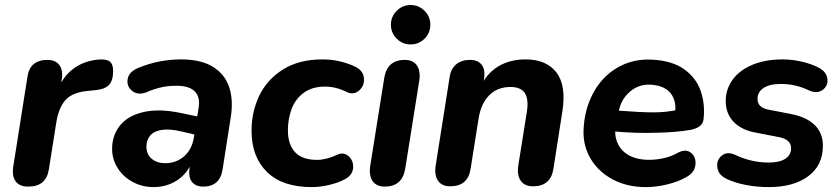

<svg xmlns="http://www.w3.org/2000/svg" viewBox="-20 -738 3359 768"><path d="M33.1 -71.8 89.7 -430.4Q94.3 -464.3 114.6 -481.4Q135 -498.4 169.1 -498.4Q202.2 -498.4 217.5 -477.9Q232.9 -457.3 226.9 -419L219.1 -371H209.5Q228.1 -429.4 273.6 -463.2Q319.1 -497 381.4 -500.2Q409.9 -501 421.2 -490.2Q432.5 -479.4 432.5 -453.9Q432.5 -416.4 416 -398.6Q399.4 -380.9 362.5 -377.5L330.9 -374.3Q270.4 -368.7 242.6 -338.6Q214.9 -308.6 205.3 -248.7L175.3 -59.6Q169.7 -25.5 149.3 -8.5Q128.8 8.4 92.3 8.4Q58.2 8.4 42.8 -12.5Q27.3 -33.5 33.1 -71.8Z M428.4 -142.4Q428.4 -196 459.5 -235.4Q490.6 -274.8 552.9 -289.5Q615.3 -304.3 703.4 -286L783 -269.4L771.2 -197L707.3 -211.8Q657.9 -223.5 626.3 -218.3Q594.7 -213.1 580.2 -195.1Q565.7 -177 565.7 -151.5Q565.7 -120.7 586.7 -103Q607.7 -85.2 640.4 -85.2Q685.3 -85.2 716.8 -113.2Q748.2 -141.1 755.6 -188.6L774.4 -306.4Q781.7 -349.1 759.5 -372Q737.2 -395 685.3 -395Q659.9 -395 638.2 -391.4Q616.4 -387.8 592.4 -379.4Q583 -376.4 566.5 -369.2Q532.2 -355.8 508.8 -374.3Q485.5 -392.7 490.8 -422.4Q496.1 -452.1 535.8 -467.5Q576.7 -484.3 619.7 -492.4Q662.7 -500.4 704.1 -500.4Q783.8 -500.4 831.8 -470.7Q879.7 -441 896.7 -389.4Q913.7 -337.9 903.5 -271.9L870.6 -62Q865.7 -26.9 846 -9.2Q826.2 8.4 793.6 8.4Q761.9 8.4 747.2 -11.2Q732.6 -30.9 738.6 -69.4L747.6 -125.6L753.2 -101.5Q731.7 -45.2 689.5 -17.4Q647.2 10.4 594 10.4Q549.2 10.4 510.9 -10.1Q472.6 -30.6 450.5 -66Q428.4 -101.4 428.4 -142.4Z M986.2 -215Q986.2 -291.3 1017.6 -356.2Q1049 -421 1113 -460.7Q1177.1 -500.4 1269.7 -500.4Q1304.7 -500.4 1336.8 -493.2Q1369 -485.9 1396.4 -473.3Q1431.9 -458.1 1435.5 -427.1Q1439.1 -396 1416.8 -376.3Q1394.5 -356.6 1366.4 -370.2Q1324 -391.6 1279.8 -391.6Q1228.4 -391.6 1195 -366.9Q1161.5 -342.2 1146.5 -302.2Q1131.6 -262.2 1131.6 -216.5Q1131.6 -160.8 1160 -129.6Q1188.5 -98.5 1248.2 -98.5Q1266 -98.5 1286.5 -103.6Q1307.1 -108.7 1329.1 -119.2Q1354.8 -131 1375 -112.5Q1395.2 -94 1392.3 -64.9Q1389.5 -35.7 1356.8 -19.7Q1331.8 -6.3 1295.5 2Q1259.3 10.4 1226.9 10.4Q1109.5 10.4 1047.8 -50.2Q986.2 -110.8 986.2 -215Z M1460.9 -74.4 1517.3 -428Q1529.5 -498.4 1599.1 -498.4Q1632.2 -498.4 1647.5 -476.4Q1662.9 -454.3 1657.1 -415.6L1600.7 -62Q1588.5 8.4 1518.9 8.4Q1485.8 8.4 1470.5 -13.7Q1455.1 -35.7 1460.9 -74.4ZM1543.7 -639Q1543.7 -671.8 1566.9 -694.8Q1590 -717.9 1622.6 -717.9Q1655.2 -717.9 1678.3 -694.7Q1701.3 -671.6 1701.3 -638.8Q1701.3 -606.2 1678.2 -583.2Q1655 -560.3 1622.4 -560.3Q1589.8 -560.3 1566.8 -583.3Q1543.7 -606.4 1543.7 -639Z M1722.7 -75.6 1778.3 -428Q1783.1 -462.3 1804.4 -480.4Q1825.6 -498.4 1859.7 -498.4Q1891.8 -498.4 1906.9 -478.7Q1921.9 -458.9 1915.9 -421.6L1906.9 -365.2L1904.1 -395.3Q1929.1 -446.5 1974.9 -473.5Q2020.7 -500.4 2082.1 -500.4Q2165.3 -500.4 2205.5 -448.5Q2245.7 -396.6 2229.5 -292.4L2193.7 -63.2Q2183.1 7.2 2111.9 7.2Q2078.8 7.2 2063 -14.9Q2047.3 -36.9 2053.1 -75.6L2087.3 -290Q2095.4 -340.1 2079.7 -365.1Q2063.9 -390.1 2022 -390.1Q1969.3 -390.1 1936.4 -356.5Q1903.5 -322.9 1894.1 -262.6L1862.5 -63.2Q1851.9 7.2 1780.7 7.2Q1747.6 7.2 1732.3 -14.9Q1716.9 -36.9 1722.7 -75.6Z M2314.1 -214.3Q2316.5 -296.7 2351.6 -363.5Q2386.7 -430.4 2448.6 -466.9Q2510.4 -503.4 2588 -499.4Q2668 -495.5 2716.1 -461.4Q2764.1 -427.3 2782.5 -374.9Q2800.9 -322.5 2794.3 -262Q2792.1 -241.8 2776.9 -231.9Q2761.7 -222 2741.3 -218.4Q2711.8 -213.4 2682 -210.9Q2652.2 -208.4 2618.9 -207.4Q2568.2 -205.4 2519.7 -207Q2471.3 -208.6 2417.3 -214L2430.6 -297Q2450.8 -295.2 2463.9 -294.8Q2539.7 -288.8 2592.3 -288.5Q2645 -288.2 2696.5 -299.8L2680.1 -285.6Q2686.7 -332.8 2663.7 -363.5Q2640.7 -394.3 2587.4 -399Q2538.7 -403 2503.2 -374.2Q2467.7 -345.3 2457.1 -302.2L2445.5 -252Q2434.7 -205.6 2448.2 -170.6Q2461.7 -135.6 2495 -117.1Q2528.2 -98.7 2576 -98.7Q2605.5 -98.7 2635.6 -105.4Q2665.7 -112.2 2690.1 -126.2Q2722.3 -143.8 2743.5 -127.2Q2764.6 -110.5 2761.8 -79.9Q2759.1 -49.3 2729.4 -32.1Q2695.4 -11.5 2650 -0.6Q2604.7 10.4 2563.7 10.4Q2489.6 10.4 2432.4 -19.5Q2375.2 -49.4 2343.9 -100.9Q2312.5 -152.4 2314.1 -214.3Z M2886.8 -22.3Q2853.7 -37.7 2849.4 -67.6Q2845.1 -97.5 2867.1 -115.5Q2889 -133.6 2921.5 -118.2Q2985.9 -87.8 3054.6 -87.8Q3098.5 -87.8 3121.5 -103.1Q3144.4 -118.3 3144.4 -144.9Q3144.4 -162.8 3131.9 -174.1Q3119.3 -185.3 3094 -189.9L3003 -207.5Q2945.1 -218.1 2914 -251.1Q2882.9 -284.1 2882.9 -334.1Q2882.9 -380 2909.5 -417.9Q2936.1 -455.8 2988 -478.1Q3039.8 -500.4 3111.1 -500.4Q3147.2 -500.4 3186.6 -491.5Q3226 -482.5 3255.2 -467.1Q3286.7 -450.3 3289.6 -422.2Q3292.5 -394 3270.1 -377.9Q3247.6 -361.9 3215.2 -376.7Q3162.2 -402.2 3104 -402.2Q3058.7 -402.2 3034.4 -386.1Q3010 -370.1 3010 -342.4Q3010 -325.8 3020.3 -314.9Q3030.6 -303.9 3053.3 -299.5L3144.3 -281.9Q3206.9 -269.6 3239.3 -237.4Q3271.6 -205.3 3271.6 -155.1Q3271.6 -76.6 3212.9 -33.1Q3154.3 10.4 3055 10.4Q3008.4 10.4 2964 1.9Q2919.6 -6.6 2886.8 -22.3Z"/></svg>

Font: SN Pro Thin
Style: Italic
Weight: 200
Italic angle: -9°
Designer: Tobias Whetton
Foundry: Supernotes
Version: Version 1.003;Glyphs 3.3 (3324)